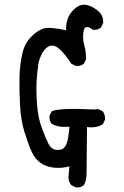

<svg xmlns="http://www.w3.org/2000/svg" viewBox="-20 -817 540 835"><path d="M309.6 -2 290 -11.7Q275.4 -29.3 278.3 -54.7L282.2 -93.8Q248 -84 213.9 -87.9Q179.7 -91.8 155.8 -108.9Q131.8 -126 117.7 -157.2Q103.5 -188.5 86.9 -241.2Q70.3 -293.9 66.9 -363.8Q63.5 -433.6 64.9 -483.9Q66.4 -534.2 76.2 -580.1Q85.9 -626 113.3 -654.8Q140.6 -683.6 168 -692.4Q195.3 -701.2 267.6 -685.5Q265.6 -736.3 294.4 -768.6Q323.2 -800.8 354 -795.9Q384.8 -791 415 -761.7Q430.7 -742.2 428.7 -716.8L418.9 -697.3Q405.3 -685.5 383.8 -687.5Q349.6 -713.9 343.8 -682.6Q337.9 -651.4 346.2 -622.1Q354.5 -592.8 354.5 -559.6L344.7 -540Q331.1 -528.3 309.6 -530.3L290 -540Q267.6 -575.2 244.1 -598.6Q220.7 -622.1 200.7 -618.2Q180.7 -614.3 165.5 -588.9Q150.4 -563.5 146.5 -536.1Q142.6 -508.8 139.6 -470.2Q136.7 -431.6 140.6 -369.6Q144.5 -307.6 161.1 -262.7Q177.7 -217.8 190.4 -192.4Q203.1 -167 226.6 -165Q250 -163.1 260.7 -176.8Q271.5 -190.4 275.9 -215.8Q280.3 -241.2 282.2 -266.6Q238.3 -260.7 205.1 -278.3Q193.4 -292 195.3 -313.5L205.1 -333Q238.3 -348.6 389.6 -340.8L407.2 -342.8L426.8 -333Q438.5 -317.4 436.5 -295.9L426.8 -276.4Q397.5 -258.8 358.4 -264.6Q356.4 -87.9 356.4 -60.5Q356.4 -33.2 344.7 -11.7Q331.1 0 309.6 -2Z"/></svg>

Font: NaikaiFont
Style: Regular
Weight: 400
Version: Version 1.67